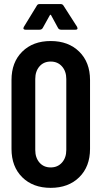

<svg xmlns="http://www.w3.org/2000/svg" viewBox="-20 -908 495 936"><path d="M104 -763.2Q97.2 -763.2 95 -766.8Q92.8 -770.5 96.2 -776.9L159.2 -879.9Q163.1 -888.2 172.9 -888.2H275.9Q285.2 -888.2 290 -879.9L356 -776.9Q357.9 -771 357.9 -770Q357.9 -763.2 348.1 -763.2H277.8Q268.1 -763.2 263.2 -771L229 -834Q226.1 -838.4 223.1 -834L188 -771Q183.1 -763.2 172.9 -763.2ZM36.1 -182.1V-518.1Q36.1 -604.5 88.4 -656.2Q140.6 -708 227.1 -708Q313.5 -708 366.2 -656.2Q418.9 -604.5 418.9 -518.1V-182.1Q418.9 -95.7 366.2 -43.9Q313.5 7.8 227.1 7.8Q140.6 7.8 88.4 -43.9Q36.1 -95.7 36.1 -182.1ZM303.2 -176.8V-522.9Q303.2 -560.5 282.2 -584.2Q261.2 -607.9 227.1 -607.9Q192.9 -607.9 172.4 -584.2Q151.9 -560.5 151.9 -522.9V-176.8Q151.9 -139.2 172.4 -115.5Q192.9 -91.8 227.1 -91.8Q261.2 -91.8 282.2 -115.5Q303.2 -139.2 303.2 -176.8Z"/></svg>

Font: Barlow Condensed SemiBold
Style: Regular
Weight: 600
Width: 3
Designer: Jeremy Tribby
Foundry: Tribby Type
Version: Version 1.422;hotconv 1.0.109;makeotfexe 2.5.65596